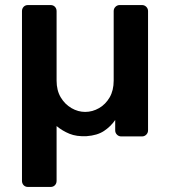

<svg xmlns="http://www.w3.org/2000/svg" viewBox="-20 -540 672 760"><path d="M91 200Q80 200 73.5 193Q67 186 67 176V-496Q67 -506 73.5 -513Q80 -520 91 -520H180Q191 -520 197.5 -513Q204 -506 204 -496V-221Q204 -182 220.5 -154.5Q237 -127 263 -112Q289 -97 317 -97Q346 -97 372 -112Q398 -127 414 -154.5Q430 -182 430 -221V-496Q430 -506 437 -513Q444 -520 454 -520H542Q552 -520 559 -513Q566 -506 566 -496V-24Q566 -14 559 -7Q552 0 542 0H460Q450 0 443 -7Q436 -14 436 -24V-65Q418 -39 391.5 -21.5Q365 -4 323 -1Q283 1 255 -10.5Q227 -22 204 -41V176Q204 186 197.5 193Q191 200 180 200Z"/></svg>

Font: Rubik Light Medium
Style: Regular
Weight: 500
Version: Version 2.104